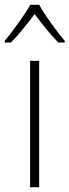

<svg xmlns="http://www.w3.org/2000/svg" viewBox="-44 -784 291 804"><path d="M120 -764H83C59 -721 8 -652 -24 -613V-606H2C35 -639 73 -688 101 -725C130 -687 167 -639 200 -606H227V-613C197 -648 144 -720 120 -764ZM120 0V-529H82V0Z"/></svg>

Font: Noto Sans Lao UI SemCond ExtLt
Style: Regular
Weight: 200
Width: 4
Designer: Monotype Design Team
Foundry: Monotype Imaging Inc.
Version: Version 2.000